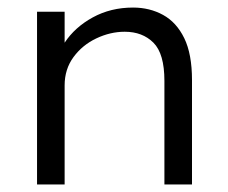

<svg xmlns="http://www.w3.org/2000/svg" viewBox="-20 -488 603 508"><path d="M78 0V-457H151V-375Q178 -416 225.5 -442Q273 -468 332 -468Q376 -468 411.5 -448.5Q447 -429 467.5 -387Q488 -345 488 -276V0H415V-274Q415 -346 386 -375Q357 -404 310 -404Q272 -404 235 -386.5Q198 -369 174.5 -337Q151 -305 151 -262V0Z"/></svg>

Font: Inconsolata SemiExpanded Thin
Style: Regular
Weight: 100
Width: 6
Monospace: yes
Designer: Raph Levien, Cyreal, Brenton Simpson
Foundry: Raph Levien, Cyreal, Google
Version: Version 3.100; ttfautohint (v1.8.4.7-5d5b)